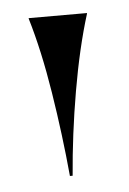

<svg xmlns="http://www.w3.org/2000/svg" viewBox="-34 -740 236 351"><g transform="rotate(-5 84.0 -565.0)"><path d="M31 -711V-712H138V-711Q119 -650 105.5 -571.5Q92 -493 86 -418H81Q74 -494 61.5 -572.5Q49 -651 31 -711Z"/></g></svg>

Font: Nyght Serif
Style: Regular
Weight: 400
Designer: Maksym Kobuzan
Version: Version 0.410;July 4, 2025;FontCreator 15.0.0.2958 64-bit